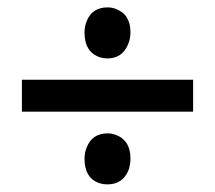

<svg xmlns="http://www.w3.org/2000/svg" viewBox="-20 -517 580 518"><path d="M501 -215.8V-301.8H39.1V-215.8ZM332 -88.9Q332 -138.7 292 -153.3Q281.2 -157.2 270.5 -157.2Q228.5 -157.2 213.9 -119.1Q208 -105.5 208 -88.9Q208 -36.1 249 -22.5Q258.8 -19.5 269.5 -19.5Q310.5 -19.5 326.2 -56.6Q332 -71.3 332 -88.9ZM332 -429.7Q332 -478.5 292 -493.2Q281.2 -497.1 270.5 -497.1Q228.5 -497.1 213.9 -460Q208 -445.3 208 -429.7Q208 -376 250 -362.3Q259.8 -359.4 269.5 -359.4Q309.6 -359.4 325.2 -396.5Q332 -412.1 332 -429.7Z"/></svg>

Font: Yaldevi Colombo SemiBold
Style: Regular
Weight: 600
Designer: Sol Matas, Denzil Rajitha, Kosala Senevirathne and Pathum Egodawatta
Foundry: Mooniak
Version: Version 1.020 ; ttfautohint (v1.6)